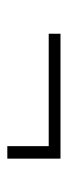

<svg xmlns="http://www.w3.org/2000/svg" viewBox="154 -532 189 538"><g transform="rotate(90 249.0 -262.5)"><path d="M424 -337V-188H389V-304H74V-337Z"/></g></svg>

Font: Fira Sans UltraLight
Style: Regular
Weight: 200
Designer: Carrois Corporate & Edenspiekermann AG
Foundry: Carrois Corporate GbR & Edenspiekermann AG
Version: Version 4.106;PS 004.106;hotconv 1.0.70;makeotf.lib2.5.58329